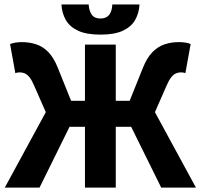

<svg xmlns="http://www.w3.org/2000/svg" viewBox="-20 -855 915 875"><path d="M1.8 0 188.7 -343.8 134.7 -466.8Q124.6 -490.4 114.3 -503Q104 -515.7 93.2 -520.5Q82.4 -525.2 70 -525.2Q64.4 -525.2 58.9 -524.2Q53.4 -523.2 50 -521.2L25.9 -654.1Q35.8 -658.6 50.4 -660.8Q65 -663.1 79.2 -663.1Q114.7 -663.1 145.5 -652.8Q176.3 -642.6 200.9 -617Q225.4 -591.4 243.5 -546L303.9 -395.7H367.2V-651.8H507.6V-395.7H570.9L631.3 -546Q649.4 -591.4 674.3 -617Q699.2 -642.6 729.6 -652.8Q760 -663.1 795.6 -663.1Q810.6 -663.1 825.3 -660.8Q839.9 -658.6 848.9 -654.1L824.7 -521.2Q821.6 -523.2 816.1 -524.2Q810.6 -525.2 804.7 -525.2Q792.4 -525.2 781.6 -520.5Q770.8 -515.7 760.5 -503Q750.2 -490.4 740 -466.8L686.1 -343.8L873 0H714.7L577.8 -277H507.6V0H367.2V-277H296.9L160.1 0ZM437.9 -697.2Q374.1 -697.2 335.9 -715Q297.6 -732.9 279.9 -764Q262.1 -795.2 260.1 -834.7H384Q386 -804.8 398.6 -787.7Q411.1 -770.6 437.9 -770.6Q464.7 -770.6 477.7 -787.7Q490.8 -804.8 491.8 -834.7H615.7Q613.7 -795.2 595.9 -764Q578.2 -732.9 539.9 -715Q501.7 -697.2 437.9 -697.2Z"/></svg>

Font: Source Sans 3 Variable
Style: Regular
Weight: 200
Designer: Paul D. Hunt
Foundry: Adobe Systems Incorporated
Version: Version 3.026